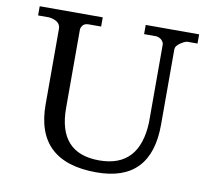

<svg xmlns="http://www.w3.org/2000/svg" viewBox="-81 -832 1021 924"><g transform="rotate(10 429.5 -370.0)"><path d="M95 -695H40V-740H348V-695H288Q267 -695 258.5 -683.5Q250 -672 250 -662V-280Q250 -59 450 -59Q646 -59 655 -280V-661Q655 -671 645.5 -681.5Q636 -692 618 -695H558V-740H819V-695H769Q755 -693 734.5 -678.5Q714 -664 714 -649V-280Q714 0 447 0Q150 0 150 -280V-649Q150 -687 95 -695Z"/></g></svg>

Font: Sawarabi Mincho
Style: Regular
Weight: 400
Version: Version 1.00